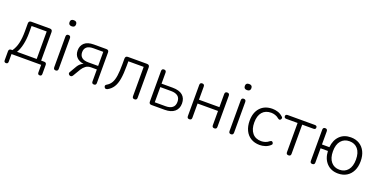

<svg xmlns="http://www.w3.org/2000/svg" viewBox="-20 -1532 4939 2507"><g transform="rotate(20 2449.5 -279.0)"><path d="M141 -52H414V-434H204V-332Q204 -252 188 -178Q172 -104 141 -52ZM55 136Q27 136 27 106V-18Q27 -52 60 -52H77Q114 -105 130 -174.5Q146 -244 146 -340V-448Q146 -485 182 -485H439Q476 -485 476 -448V-52H518Q551 -52 551 -18V106Q551 136 523 136Q495 136 495 106V0H83V106Q83 136 55 136Z M697 4Q666 4 666 -30V-455Q666 -489 697 -489Q729 -489 729 -455V-30Q729 4 697 4ZM697 -609Q652 -609 652 -652Q652 -694 697 -694Q743 -694 743 -652Q743 -609 697 -609Z M1064 -241H1199V-437H1064Q1000 -437 970.5 -411.5Q941 -386 941 -339Q941 -293 970.5 -267Q1000 -241 1064 -241ZM1229 6Q1199 6 1199 -25V-192H1119Q1075 -192 1046 -170.5Q1017 -149 997 -117L934 -11Q925 4 912 6Q899 8 888.5 1.5Q878 -5 874 -16.5Q870 -28 879 -40L935 -136Q949 -159 969 -176.5Q989 -194 1011 -201Q948 -210 913 -246Q878 -282 878 -341Q878 -406 921 -445.5Q964 -485 1052 -485H1225Q1260 -485 1260 -451V-25Q1260 6 1229 6Z M1794 6Q1762 6 1762 -26V-433H1549V-369Q1549 -260 1536.5 -187Q1524 -114 1494.5 -68.5Q1465 -23 1415 3Q1397 11 1384 2Q1371 -7 1370 -23Q1369 -39 1387 -49Q1427 -72 1449 -110Q1471 -148 1480 -211.5Q1489 -275 1489 -371V-448Q1489 -485 1525 -485H1789Q1826 -485 1826 -448V-26Q1826 6 1794 6Z M2027 0Q1993 0 1993 -35V-459Q1993 -492 2024 -492Q2056 -492 2056 -459V-307H2210Q2302 -307 2349 -267.5Q2396 -228 2396 -154Q2396 -82 2348 -41Q2300 0 2210 0ZM2056 -48H2207Q2266 -48 2299.5 -74Q2333 -100 2333 -154Q2333 -208 2300 -233.5Q2267 -259 2207 -259H2056Z M2555 6Q2524 6 2524 -26V-459Q2524 -492 2555 -492Q2587 -492 2587 -459V-277H2871V-459Q2871 -492 2903 -492Q2935 -492 2935 -459V-26Q2935 6 2903 6Q2871 6 2871 -26V-224H2587V-26Q2587 6 2555 6Z M3133 4Q3102 4 3102 -30V-455Q3102 -489 3133 -489Q3165 -489 3165 -455V-30Q3165 4 3133 4ZM3133 -609Q3088 -609 3088 -652Q3088 -694 3133 -694Q3179 -694 3179 -652Q3179 -609 3133 -609Z M3532 8Q3461 8 3409 -23.5Q3357 -55 3329.5 -112.5Q3302 -170 3302 -246Q3302 -361 3363.5 -427.5Q3425 -494 3532 -494Q3569 -494 3607 -482Q3645 -470 3676 -441Q3690 -432 3687.5 -417Q3685 -402 3673 -394.5Q3661 -387 3644 -399Q3617 -422 3588.5 -431Q3560 -440 3534 -440Q3454 -440 3410.5 -389.5Q3367 -339 3367 -245Q3367 -152 3410.5 -99Q3454 -46 3534 -46Q3560 -46 3588.5 -54.5Q3617 -63 3644 -86Q3661 -98 3673 -90.5Q3685 -83 3687.5 -68.5Q3690 -54 3676 -44Q3645 -16 3607 -4Q3569 8 3532 8Z M3933 6Q3901 6 3901 -26V-432H3745Q3714 -432 3714 -459Q3714 -485 3745 -485H4122Q4152 -485 4152 -459Q4152 -432 4122 -432H3965V-26Q3965 6 3933 6Z M4621 8Q4523 8 4463 -55Q4403 -118 4398 -224H4296V-26Q4296 6 4264 6Q4233 6 4233 -26V-459Q4233 -492 4264 -492Q4296 -492 4296 -459V-277H4399Q4409 -378 4467.5 -436Q4526 -494 4621 -494Q4690 -494 4740.5 -463Q4791 -432 4818.5 -376Q4846 -320 4846 -243Q4846 -167 4818.5 -110.5Q4791 -54 4740.5 -23Q4690 8 4621 8ZM4621 -45Q4695 -45 4738 -97Q4781 -149 4781 -243Q4781 -338 4738 -389Q4695 -440 4621 -440Q4548 -440 4504.5 -389Q4461 -338 4461 -243Q4461 -149 4504.5 -97Q4548 -45 4621 -45Z"/></g></svg>

Font: Chiron GoRound TC L
Style: Regular
Weight: 300
Designer: Ryoko NISHIZUKA 西塚涼子 (kana, bopomofo & ideographs); Paul D. Hunt (Latin, Greek & Cyrillic); Sandoll Communications 산돌커뮤니
Foundry: Adobe
Version: Version 1.000;hotconv 1.1.1;makeotfexe 2.6.0